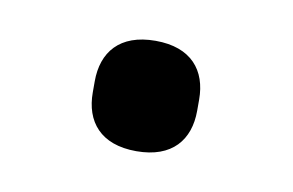

<svg xmlns="http://www.w3.org/2000/svg" viewBox="-32 -163 337 221"><g transform="rotate(10 136.0 -52.5)"><path d="M136 12C178 12 197 -12 197 -46V-59C197 -93 178 -117 136 -117C94 -117 75 -93 75 -59V-46C75 -12 94 12 136 12Z"/></g></svg>

Font: IBM Plex Thai Looped
Style: Regular
Weight: 400
Designer: Mike Abbink, Paul van der Laan, Pieter van Rosmalen, Ben Mitchell, Mark Frömberg
Foundry: Bold Monday
Version: Version 1.0